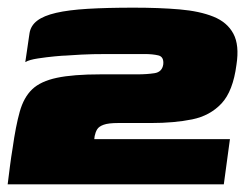

<svg xmlns="http://www.w3.org/2000/svg" viewBox="-24 -481 654 501"><path d="M-4 0Q-1 -24 2 -47.5Q5 -71 9 -95Q17 -152 27.5 -189.5Q38 -227 60 -248Q82 -269 124.5 -278Q167 -287 239 -287Q270 -287 287 -287Q304 -287 335 -287Q359 -287 379 -290Q399 -293 402 -313Q404 -333 389 -336.5Q374 -340 353 -340Q329 -340 310.5 -340Q292 -340 258 -340Q215 -340 188 -338.5Q161 -337 148 -336Q141 -336 119.5 -334Q98 -332 75 -328.5Q52 -325 42 -319Q44 -332 46.5 -349.5Q49 -367 51 -380.5Q53 -394 53 -394Q56 -414 73 -427Q90 -440 122.5 -447.5Q155 -455 205 -458Q255 -461 325 -461Q392 -461 444.5 -456.5Q497 -452 533 -437.5Q569 -423 585 -393Q601 -363 593 -312Q584 -243 554 -211Q524 -179 477.5 -169.5Q431 -160 370 -160Q357 -160 338 -160Q319 -160 284 -160Q259 -160 246.5 -155.5Q234 -151 229.5 -143.5Q225 -136 223 -126L222 -118H576L560 0Z"/></svg>

Font: Genos Thin Black
Style: Italic
Weight: 900
Italic angle: -8°
Version: Version 1.010